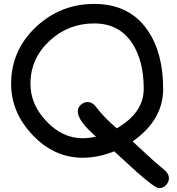

<svg xmlns="http://www.w3.org/2000/svg" viewBox="-20 -760 916 994"><path d="M803.7 213.9Q782.2 213.9 688 130.4L571.3 23.4Q488.8 56.6 407.7 56.6Q260.7 56.6 149.2 -60.5Q37.6 -177.7 37.6 -325.7Q37.6 -500 167.5 -621.6Q294.4 -739.7 467.8 -739.7Q650.4 -739.7 744.6 -603Q824.7 -485.8 824.7 -299.8Q824.7 -138.2 666.5 -27.8L772.9 70.3L835.9 124Q854.5 141.6 854.5 162.1Q854.5 182.1 839.6 198Q824.7 213.9 803.7 213.9ZM467.8 -638.7Q334 -638.7 237.3 -549.3Q137.7 -457.5 137.7 -325.7Q137.7 -218.8 220.2 -132.3Q303.2 -44.4 407.7 -44.4Q441.4 -44.4 477.1 -52.7Q382.8 -134.8 382.8 -182.1Q382.8 -203.6 398.7 -217.8Q414.6 -231.9 434.1 -231.9Q457.5 -231.9 475.6 -208.5Q523.9 -145.5 585 -95.7Q724.1 -176.8 724.1 -299.8Q724.1 -444.8 665 -535.2Q597.7 -638.7 467.8 -638.7Z"/></svg>

Font: TUNJUNG BIRU
Style: Regular
Weight: 400
Designer: R.S. Wihananto
Foundry: R.S. Wihananto
Version: Version 2.0.1